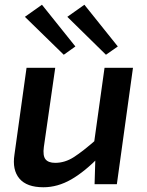

<svg xmlns="http://www.w3.org/2000/svg" viewBox="-20 -777 620 810"><path d="M213 -491 165 -157Q160 -120 172 -105Q184 -90 213 -90Q254 -90 292 -114.5Q330 -139 387 -189L403 -120Q338 -53 280.5 -20Q223 13 163 13Q93 13 62 -23.5Q31 -60 41 -125L92 -491ZM541 -491 473 0H379L383 -134L373 -147L421 -491ZM336 -757 477 -581 427 -546 264 -706ZM157 -757 298 -581 249 -546 85 -706Z"/></svg>

Font: Exo 2 SemiBold
Style: Italic
Weight: 600
Italic angle: -8°
Designer: Natanael Gama
Foundry: Natanael Gama
Version: Version 2.010